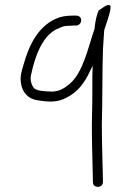

<svg xmlns="http://www.w3.org/2000/svg" viewBox="-20 -512 483 751"><path d="M279.6 -451H268.6C238.9 -451 219.3 -448.2 197 -438C129.1 -407.1 93.3 -336.5 71.5 -257C64.7 -232.4 57.8 -217 61.9 -188C66.4 -152.5 88.2 -125.8 125.3 -120C161.7 -114.1 194.9 -110.5 227.5 -124C270.6 -142.5 298.6 -170.2 323.3 -216C330 -229.3 336.4 -242.3 342.4 -255C341.7 -241.7 341.3 -228.7 341.3 -216C341.5 -149.9 341.1 -88.1 339.3 -24C338.9 44 342.3 124.5 343.2 187L343.4 202C345.2 226.6 384.3 223.4 382.6 199L382.4 184C381.5 120.8 378 43.1 378.4 -26C381.1 -121.3 379.6 -221.6 382.7 -319C384.2 -347.7 385.9 -372.7 387.6 -394C391.7 -407.5 396.3 -421.5 399.5 -430C403.7 -445.7 411.3 -464.2 412.2 -480C414.2 -492.7 407.6 -495.7 392.6 -489L365.7 -471C358 -452.3 352.9 -430 350.2 -404C350.1 -402 350.1 -402 350 -400C325.3 -328.9 305.6 -228.7 252.6 -184C233 -167.3 209.7 -152.2 178.1 -154C155.5 -155 119.7 -155.6 110.9 -170C102.6 -181.8 96.9 -200.8 101.5 -219C116.5 -291.7 147.5 -379.3 211.1 -402C223.8 -407.7 231.2 -411 246.5 -411C252.6 -411.7 259.3 -412 266.6 -412H277.6C288.2 -412 297.1 -421.4 297.6 -432C298.2 -442.6 290.2 -451 277.6 -451Z"/></svg>

Font: Just Breathe
Style: Obl1
Weight: 400
Foundry: Cannot Into Space Fonts
Version: Version 0.72